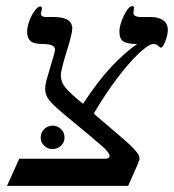

<svg xmlns="http://www.w3.org/2000/svg" viewBox="-20 -609 570 629"><path d="M323.2 -88.9Q338.9 -88.9 338.9 -98.1Q338.9 -107.9 317.9 -127.2Q296.9 -146.5 209.5 -218.3Q155.8 -262.2 141.8 -280Q127.9 -297.9 127.9 -316.9Q127.9 -329.6 131.3 -343Q134.8 -356.4 155.8 -426.3Q160.2 -440.9 160.2 -446.8Q160.2 -464.8 121.1 -464.8Q90.8 -464.8 79.8 -474.6Q68.8 -484.4 68.8 -504.9Q68.8 -520.5 76.4 -541Q84 -561.5 94.5 -574.7Q105 -587.9 111.8 -587.9Q117.2 -587.9 117.2 -582Q117.2 -575.2 115.5 -571.3Q113.8 -567.4 113.8 -564.9Q113.8 -553.2 131.8 -553.2H157.2Q216.8 -553.2 216.8 -515.1Q216.8 -499.5 198.2 -439.5Q179.2 -378.9 179.2 -361.8Q179.2 -340.8 194.3 -322Q209.5 -303.2 252 -269Q300.3 -342.3 342.8 -388.2Q385.3 -434.1 429.2 -464.8Q397 -464.8 384 -473.4Q371.1 -481.9 371.1 -505.9Q371.1 -527.3 386 -558.1Q400.9 -588.9 414.1 -588.9Q418.9 -588.9 418.9 -583L417 -566.9Q417 -553.2 442.9 -553.2H474.1Q500.5 -553.2 515.1 -542.2Q529.8 -531.2 529.8 -511.2Q529.8 -495.1 521.7 -474.1Q513.7 -453.1 506.8 -453.1Q503.9 -453.1 498.5 -459Q492.2 -464.8 481.9 -464.8Q467.3 -464.8 433.8 -433.1Q400.4 -401.4 361.6 -349.6Q322.8 -297.9 287.1 -236.8Q373.5 -163.1 389.4 -149.2Q405.3 -135.3 416.5 -123.5Q427.7 -111.8 432.4 -104.5Q437 -97.2 437 -86.9Q437 -83 399.9 0H2.9L43 -88.9ZM113.3 -158.2Q113.3 -175.3 125 -186.3Q136.7 -197.3 152.3 -197.3Q168 -197.3 179.7 -186.3Q191.4 -175.3 191.4 -158.2Q191.4 -142.6 179.7 -131.6Q168 -120.6 152.3 -120.6Q136.7 -120.6 125 -131.6Q113.3 -142.6 113.3 -158.2Z"/></svg>

Font: Tinos
Style: Italic
Weight: 400
Italic angle: -16.333°
Designer: Steve Matteson
Foundry: Monotype Imaging Inc.
Version: Version 1.32